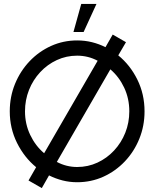

<svg xmlns="http://www.w3.org/2000/svg" viewBox="-20 -920 790 983"><path d="M194 43 126 4 165 -64Q104.5 -113.5 67.2 -188.2Q30 -263 30 -350Q30 -425 57 -490.8Q84 -556.5 131.5 -606.5Q179 -656.5 241.5 -684.8Q304 -713 375 -713Q414.5 -713 450.8 -704Q487 -695 520 -678.5L557 -743L625 -704L585.5 -636.5Q646.5 -587 683.2 -512.5Q720 -438 720 -350Q720 -275 693.2 -209.2Q666.5 -143.5 619 -93.5Q571.5 -43.5 509 -15.2Q446.5 13 375 13Q336.5 13 300.2 3.8Q264 -5.5 231 -22ZM206 -135.5 480 -609Q431 -635 375 -635Q319.5 -635 271 -612.5Q222.5 -590 185.8 -550.5Q149 -511 128.5 -459.5Q108 -408 108 -350Q108 -285 134.8 -229Q161.5 -173 206 -135.5ZM375 -65Q430.5 -65 479 -87.5Q527.5 -110 564.2 -149.5Q601 -189 621.5 -240.5Q642 -292 642 -350Q642 -415.5 615.8 -471.2Q589.5 -527 545 -565L271 -91Q320 -65 375 -65ZM356 -756 396 -900H474L408 -756Z"/></svg>

Font: Urbanist
Style: Regular
Weight: 400
Designer: Corey Hu
Foundry: Corey Hu
Version: Version 1.330; ttfautohint (v1.8.4.7-5d5b)